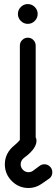

<svg xmlns="http://www.w3.org/2000/svg" viewBox="-20 -733 278 948"><path d="M166 -664.1Q166 -644 151.6 -629.6Q137.2 -615.2 117.2 -615.2Q97.2 -615.2 82.8 -629.6Q68.4 -644 68.4 -664.1Q68.4 -684.1 82.8 -698.5Q97.2 -712.9 117.2 -712.9Q137.2 -712.9 151.6 -698.5Q166 -684.1 166 -664.1ZM78.1 -507.8Q78.1 -523.9 89.6 -535.4Q101.1 -546.9 117.2 -546.9Q133.3 -546.9 144.8 -535.4Q156.2 -523.9 156.2 -507.8V-39.1Q156.2 -22.9 144.8 -11.5Q133.3 0 117.2 0Q101.1 0 89.6 -11.5Q78.1 -22.9 78.1 -39.1ZM86.9 -56.6Q96.7 -76.2 121.1 -76.7Q137.2 -76.7 148.9 -65.4Q159.7 -54.2 160.2 -39.1Q160.2 -32.7 159.2 -27.8Q151.9 7.8 99.1 45.9Q82 59.6 82 78.1Q82 94.2 93.5 105.7Q105 117.2 121.1 117.2Q132.8 117.2 142.1 110.8L175.8 85.9Q186 78.1 199.2 78.1Q215.3 78.1 226.8 89.6Q238.3 101.1 238.3 117.2Q238.3 136.7 224.6 147.5L185.5 174.8Q155.8 195.3 121.1 195.3Q72.8 195.3 38.3 160.9Q3.9 126.5 3.9 78.1Q3.9 21.5 53.7 -17.6Q79.6 -39.1 86.9 -56.6Z"/></svg>

Font: Comfortaa
Style: Regular
Weight: 400
Designer: Johan Aakerlund - aajohan
Foundry: Johan Aakerlund
Version: Version 2.004 2013